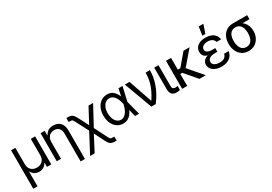

<svg xmlns="http://www.w3.org/2000/svg" viewBox="42 -1904 4597 3241"><g transform="rotate(-30 2340.5 -283.5)"><path d="M53.7 204.1V-545.9H136.7V-222.7Q137.2 -178.7 156 -145Q174.8 -111.3 208.5 -92.8Q242.2 -74.2 288.1 -74.2Q333.5 -74.2 367.2 -93Q400.9 -111.8 419.7 -145.3Q438.5 -178.7 438.5 -222.7V-545.9H522.5V0H438.5V-81.1H433.6Q411.6 -38.1 372.3 -15.4Q333 7.3 288.1 6.8Q242.2 7.3 203.1 -15.4Q164.1 -38.1 141.6 -81.1H136.7V204.1Z M711.9 -328.1V0H628.9V-545.9H709V-460H716.8Q735.8 -502 774.9 -527.3Q814 -552.7 876 -552.7Q931.2 -552.7 972.7 -530.3Q1014.2 -507.8 1037.4 -462.2Q1060.5 -416.5 1060.5 -346.7V204.1H976.6V-340.8Q976.6 -404.8 943.4 -440.9Q910.2 -477.1 851.6 -477.5Q812 -477.5 780.5 -460Q749 -442.4 730.7 -409.2Q712.4 -376 711.9 -328.1Z M1161.1 204.1 1386.7 -222.7H1425.8L1576.2 74.2Q1588.4 98.6 1597.9 109.6Q1607.4 120.6 1620.8 123.3Q1634.3 126 1658.2 126H1678.7V204.1H1658.2Q1617.7 204.1 1591.6 197Q1565.4 189.9 1546.1 169.7Q1526.9 149.4 1506.8 110.4L1405.3 -92.8L1250 204.1ZM1374 -149.4 1236.3 -414.1Q1221.7 -442.4 1212.6 -454.8Q1203.6 -467.3 1191.4 -470.2Q1179.2 -473.1 1154.3 -472.7H1133.8V-550.8H1154.3Q1194.8 -551.3 1220.2 -543.2Q1245.6 -535.2 1264.9 -513.4Q1284.2 -491.7 1305.7 -450.2L1407.2 -253.9L1563.5 -545.9H1652.3L1438.5 -149.4Z M1920.9 11.7Q1852.5 10.7 1801.5 -25.9Q1750.5 -62.5 1722.7 -126.2Q1694.8 -189.9 1694.3 -272.5Q1694.8 -355 1724.4 -418Q1753.9 -481 1806.2 -516.8Q1858.4 -552.7 1925.8 -552.7Q2001 -552.7 2045.7 -510.7Q2090.3 -468.8 2116.2 -403.3H2149.4L2162.1 -274.4L2233.4 0H2155.3L2087.9 -274.4Q2082.5 -300.3 2071.8 -334.7Q2061 -369.1 2042.5 -401.6Q2023.9 -434.1 1995.4 -455.8Q1966.8 -477.5 1925.8 -477.5Q1882.8 -477.5 1849.4 -451.2Q1815.9 -424.8 1797.1 -378.4Q1778.3 -332 1778.3 -271.5Q1778.3 -212.4 1796.1 -165.3Q1814 -118.2 1846.2 -91.1Q1878.4 -64 1920.9 -63.5Q1960.4 -63.5 1989.3 -85.4Q2018.1 -107.4 2038.1 -140.6Q2058.1 -173.8 2070.1 -209.2Q2082 -244.6 2087.9 -271.5L2147.5 -545.9H2225.6L2162.1 -271.5L2149.4 -137.7H2121.1Q2102.5 -93.8 2075 -60.1Q2047.4 -26.4 2009.3 -7.3Q1971.2 11.7 1920.9 11.7Z M2472.7 0 2271.5 -545.9H2362.3L2519.5 -89.8H2525.4Q2571.3 -162.1 2600.3 -221.7Q2629.4 -281.2 2645.5 -334.2Q2661.6 -387.2 2668.2 -438.7Q2674.8 -490.2 2675.8 -545.9H2759.8Q2760.3 -409.2 2709.7 -270.3Q2659.2 -131.3 2558.6 0Z M2843.8 -545.9H2926.8V-134.8Q2927.2 -96.7 2947.3 -85.9Q2967.3 -75.2 2989.3 -75.2Q3000.5 -75.2 3013.2 -77.6Q3025.9 -80.1 3031.2 -82V-2.9Q3020.5 0.5 3003.2 3.9Q2985.8 7.3 2960 6.8Q2909.7 7.3 2876.5 -24.4Q2843.3 -56.2 2843.8 -134.8Z M3171.9 -545.9V0H3073.2V-545.9ZM3533.2 -545.9 3264.6 -233.4H3138.7L3123 -317.4H3220.7L3415 -545.9ZM3410.2 0 3207 -237.3 3269.5 -306.6 3534.2 0Z M3828.1 -284.2H3901.4V-244.1H3836.9Q3798.3 -244.1 3770.3 -231.9Q3742.2 -219.7 3727.1 -199Q3711.9 -178.2 3711.9 -152.3Q3711.4 -113.8 3748.8 -90.3Q3786.1 -66.9 3847.7 -66.4Q3907.2 -66.9 3939.7 -89.6Q3972.2 -112.3 3982.4 -159.2H4071.3Q4066.4 -120.6 4048.6 -89.6Q4030.8 -58.6 4001.2 -36.4Q3971.7 -14.2 3931.9 -2.2Q3892.1 9.8 3843.8 9.8Q3780.3 9.8 3730.5 -10Q3680.7 -29.8 3652.1 -65.2Q3623.5 -100.6 3623 -147.5Q3623 -169.4 3631.6 -193.1Q3640.1 -216.8 3662.1 -237.5Q3684.1 -258.3 3724.4 -271.2Q3764.6 -284.2 3828.1 -284.2ZM3901.4 -261.7H3828.1Q3765.6 -261.7 3727.1 -273.7Q3688.5 -285.6 3668.2 -304.9Q3647.9 -324.2 3640.9 -347.2Q3633.8 -370.1 3633.8 -391.6Q3633.8 -442.4 3659.9 -478.3Q3686 -514.2 3732.9 -533.4Q3779.8 -552.7 3841.8 -552.7Q3904.3 -552.7 3950.9 -533.9Q3997.6 -515.1 4025.6 -479.7Q4053.7 -444.3 4060.5 -394.5H3972.7Q3963.9 -432.1 3930.4 -454.6Q3897 -477.1 3841.8 -477.5Q3785.6 -477.1 3752.2 -453.4Q3718.8 -429.7 3718.8 -391.6Q3718.8 -357.9 3748 -337.4Q3777.3 -316.9 3836.9 -316.4H3901.4ZM3817.4 -606.4 3841.8 -772.5H3932.6L3876 -606.4Z M4131.8 -258.8V-269.5Q4131.8 -342.8 4159.9 -401.4Q4188 -460 4240.7 -494.1Q4293.5 -528.3 4367.2 -528.3Q4382.8 -526.9 4396 -517.6Q4409.2 -508.3 4425 -496.3Q4440.9 -484.4 4464.8 -474.6Q4508.3 -457 4539.6 -424.3Q4570.8 -391.6 4587.6 -347.2Q4604.5 -302.7 4604.5 -249V-238.3Q4604.5 -174.8 4576.7 -117.9Q4548.8 -61 4496.3 -25.6Q4443.8 9.8 4369.1 9.8Q4294.4 9.8 4241.2 -25.6Q4188 -61 4159.9 -121.8Q4131.8 -182.6 4131.8 -258.8ZM4229.5 -269.5V-258.8Q4229.5 -207.5 4243.9 -164.3Q4258.3 -121.1 4289.1 -94.7Q4319.8 -68.4 4369.1 -68.4Q4417.5 -68.4 4447.8 -94.7Q4478 -121.1 4492.4 -164.3Q4506.8 -207.5 4506.8 -258.8V-269.5Q4506.8 -318.4 4492.2 -359.4Q4477.5 -400.4 4447 -425.3Q4416.5 -450.2 4367.2 -450.2Q4318.8 -450.2 4288.3 -425.3Q4257.8 -400.4 4243.7 -359.4Q4229.5 -318.4 4229.5 -269.5ZM4645.5 -528.3V-450.2H4367.2V-528.3Z"/></g></svg>

Font: Inter Tight
Style: Regular
Weight: 400
Designer: Rasmus Andersson
Foundry: rsms
Version: Version 3.002